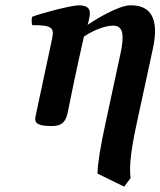

<svg xmlns="http://www.w3.org/2000/svg" viewBox="-20 -462 601 719"><path d="M101 -368C182 -368 184 -356 173 -307C153 -213 113 -26 113 -26C107 1 124 10 175 10C215 10 227 -9 234 -43C234 -43 268 -212 293 -319C294 -321 294 -323 294 -325C332 -350 374 -366 404 -366C443 -366 445 -327 432 -265L375 0C357 83 346 147 345 188L445 237L469 205C465 173 465 124 492 0L553 -282C578 -400 539 -444 466 -442C426 -441 346 -395 308 -369C310 -377 313 -386 315 -397C322 -430 307 -442 275 -442C245 -442 130 -411 100 -399C98 -389 98 -374 101 -368Z"/></svg>

Font: Libertinus Serif
Style: Bold Italic
Weight: 700
Italic angle: -12°
Designer: Philipp H. Poll, Khaled Hosny
Foundry: Caleb Maclennan
Version: Version 7.050;RELEASE